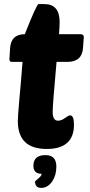

<svg xmlns="http://www.w3.org/2000/svg" viewBox="-20 -717 439 937"><path d="M256 -415Q237 -204 237 -171Q237 -128 263 -128Q280 -128 297 -141Q315 -154 322 -154Q341 -154 341 -109Q341 10 208 10Q67 10 67 -126Q67 -147 73 -215Q83 -323 90 -415H37Q26 -415 26 -429L29 -480Q33 -550 101 -550Q159 -697 168 -697H197Q271 -697 271 -609Q271 -589 268 -550H373Q389 -550 389 -536L385 -482Q380 -415 309 -415ZM143 92Q143 40 202 40Q255 40 255 96Q255 138 235 168Q213 200 181 200Q151 200 151 168L167 154Q183 141 183 131Q143 131 143 92Z"/></svg>

Font: PoetsenOne
Style: Regular
Weight: 400
Designer: Rodrigo Fuenzalida, Pablo Impallari
Foundry: Pablo Impallari, Rodrigo Fuenzalida
Version: Version 1.000